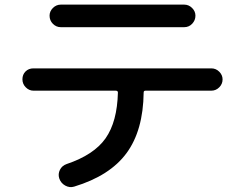

<svg xmlns="http://www.w3.org/2000/svg" viewBox="-20 -755 1040 815"><path d="M238.3 -735.4H761.7Q781.2 -735.4 795.4 -721.2Q809.6 -707 809.6 -688.5Q809.6 -668.9 795.9 -654.3Q782.2 -639.6 761.7 -639.6H238.3Q218.8 -639.6 204.6 -653.8Q190.4 -668 190.4 -688.5Q190.4 -707 204.6 -721.2Q218.8 -735.4 238.3 -735.4ZM122.1 -370.1Q103.5 -370.1 89.4 -384.3Q75.2 -398.4 75.2 -418.5Q75.2 -438.5 88.4 -451.7Q101.6 -464.8 122.1 -464.8H877Q896.5 -464.8 910.6 -450.7Q924.8 -436.5 924.8 -418Q924.8 -398.4 910.6 -384.3Q896.5 -370.1 877 -370.1H597.7Q589.8 -370.1 589.8 -362.3Q587.9 -201.2 517.1 -105Q446.3 -8.8 294.9 37.1Q275.4 43 256.8 32.7Q238.3 22.5 231.4 2Q225.6 -16.6 234.4 -34.2Q243.2 -51.8 262.7 -58.6Q378.9 -97.7 428.2 -168Q477.5 -238.3 480.5 -362.3Q480.5 -370.1 470.7 -370.1Z"/></svg>

Font: Rounded Mgen+ 1mn medium
Style: Regular
Weight: 500
Designer: [Source Han Sans]
Ryoko NISHIZUKA  (kana & ideographs); Paul D. Hunt (Latin, Greek & Cyrillic); Wenlong ZHANG  (bopomofo
Version: Version 1.059.20150602